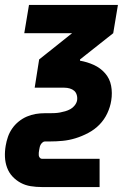

<svg xmlns="http://www.w3.org/2000/svg" viewBox="-31 -540 551 775"><path d="M138 215Q115 215 93 211.5Q71 208 52.5 198Q34 188 19.5 172.5Q5 157 -2.5 136.5Q-10 116 -11 93.5Q-12 71 -8 48Q-5 30 1 12.5Q7 -5 18 -21Q29 -37 44.5 -49.5Q60 -62 77.5 -69.5Q95 -77 113 -80Q131 -83 149 -83H169Q179 -83 190 -83.5Q201 -84 211.5 -86Q222 -88 232.5 -91Q243 -94 253 -99.5Q263 -105 270.5 -114.5Q278 -124 280 -134Q282 -145 279 -156Q276 -167 268.5 -173.5Q261 -180 250.5 -183Q240 -186 229 -186H109L127 -300L260 -406H67L86 -520H445L426 -406L292 -300V-295Q321 -290 347.5 -278Q374 -266 393 -244.5Q412 -223 417.5 -194Q423 -165 418 -134Q414 -108 402 -82.5Q390 -57 370.5 -37Q351 -17 325.5 -3.5Q300 10 274 18Q248 26 222 28.5Q196 31 170 31H150Q145 31 140 35.5Q135 40 132.5 45Q130 50 129 55.5Q128 61 127 66Q126 71 125.5 76.5Q125 82 125.5 87Q126 92 129.5 96.5Q133 101 138 101H371V215Z"/></svg>

Font: Iosevka Curly Heavy
Style: Italic
Weight: 900
Italic angle: -9°
Monospace: yes
Designer: Belleve Invis
Foundry: Belleve Invis
Version: Version 22.1.2; ttfautohint (v1.8.4)